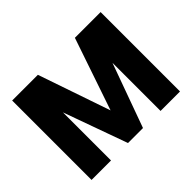

<svg xmlns="http://www.w3.org/2000/svg" viewBox="-144 -962 1214 1214"><g transform="rotate(-45 463.5 -355.0)"><path d="M68 0V-710H298L464 -226L629 -710H859V0H685V-430L530 -2H396L242 -430V0Z"/></g></svg>

Font: Geist ExtBd
Style: Regular
Weight: 400
Designer: Basement.studio, Andrés Briganti, Mateo Zaragoza
Foundry: Basement.studio, Vercel, Andrés Briganti, Guido Ferreyra, Mateo Zaragoza
Version: Version 1.401